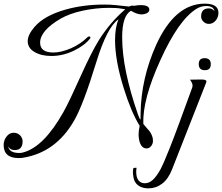

<svg xmlns="http://www.w3.org/2000/svg" viewBox="-72 -772 1218 1053"><path d="M31 95Q-52 95 -52 23Q-52 -1 -37 -22Q-21 -44 3 -44Q24 -44 39 -29Q52 -14 52 3Q52 51 9 51Q-17 51 -27 31Q-21 67 34 67Q45 67 55 64Q168 34 275 -156Q293 -188 317 -238.5Q341 -289 372 -358Q428 -482 468 -548Q530 -648 615 -721L597 -724Q581 -727 563.5 -728Q546 -729 526 -729Q490 -729 453.5 -725Q417 -721 380 -713Q343 -705 313.5 -694Q284 -683 261 -670Q148 -604 148 -538Q148 -484 221 -484Q263 -484 317 -507Q371 -531 410 -570Q414 -572 416 -572Q424 -572 424 -565Q424 -563 423 -562Q393 -523 333 -494Q273 -465 210 -465Q154 -465 117 -487Q80 -509 80 -546Q80 -581 117 -624Q170 -686 286 -719Q335 -733 388.5 -740Q442 -747 501 -747Q533 -747 562 -744Q591 -741 618 -738Q620 -738 624.5 -737.5Q629 -737 636 -736Q652 -744 662 -740Q673 -742 682 -743Q691 -744 699 -744Q747 -744 747 -719Q747 -707 734 -700Q720 -693 703 -693Q680 -693 646 -713Q598 -685 598 -568Q598 -480 619.5 -375Q641 -270 684 -146Q695 -116 698 -116Q699 -116 699 -150Q702 -343 785 -527Q888 -752 1051 -752Q1126 -752 1126 -702Q1126 -679 1113 -662Q1097 -641 1074 -641Q1055 -641 1043 -654Q1031 -666 1031 -681Q1031 -726 1074 -726Q1094 -726 1104 -710Q1100 -739 1059 -739Q1046 -739 1032.5 -735.5Q1019 -732 1006 -724Q907 -663 807 -441Q709 -226 714 -92Q730 -73 738 -64Q746 -55 747 -54Q767 -27 767 0Q767 16 757 29Q747 42 731 42Q703 42 692 0Q691 -7 689.5 -15Q688 -23 688 -32Q688 -54 694 -82Q647 -158 607 -287Q559 -440 559 -552Q559 -622 578 -666Q516 -625 457 -434Q420 -313 389 -231.5Q358 -150 333 -108Q233 64 55 93Q49 94 43 94.5Q37 95 31 95ZM1052 -387Q1018 -387 1018 -420Q1018 -453 1050 -453Q1084 -453 1084 -420Q1084 -387 1052 -387ZM742 261Q718 261 699 252.5Q680 244 669 226Q661 214 658 187Q657 182 657 178.5Q657 175 657 171Q657 158 660 149L677 148Q676 153 675.5 159Q675 165 675 170Q675 201 687.5 217Q700 233 722 233Q746 233 766.5 214Q787 195 808 157Q816 142 828.5 113.5Q841 85 858 42Q880 -13 911 -97Q942 -181 983 -294Q984 -297 984 -303Q984 -316 970 -335L1032 -336Q1060 -336 1060 -326Q1060 -321 1054 -307L872 156Q851 210 817 235.5Q783 261 742 261Z"/></svg>

Font: Carattere
Style: Regular
Weight: 400
Designer: Robert E. Leuschke
Foundry: Robert E. Leuschke
Version: Version 1.010; ttfautohint (v1.8.3)